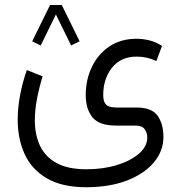

<svg xmlns="http://www.w3.org/2000/svg" viewBox="-20 -517 738 783"><path d="M304.7 -348.6 270 -331.5 208 -458 146 -331.5 111.3 -348.6 184.1 -496.6H231.9ZM333 246.6Q232.9 246.6 170.9 210.2Q108.9 173.8 80.6 111.6Q52.2 49.3 52.2 -28.3Q52.2 -77.6 62 -129.4Q71.8 -181.2 89.4 -231.4L153.8 -205.6Q140.1 -161.6 131.1 -115.2Q122.1 -68.8 122.1 -25.4Q122.1 31.7 142.8 76.7Q163.6 121.6 210 147.5Q256.3 173.3 333 173.3Q400.9 173.3 457 156Q513.2 138.7 546.9 109.4Q580.6 80.1 580.6 43.9Q580.6 24.9 570.1 10Q559.6 -4.9 532.2 -4.9H453.1Q383.8 -4.9 356.7 -39.1Q329.6 -73.2 329.6 -129.4Q329.6 -191.4 354.5 -243.7Q379.4 -295.9 425.8 -327.4Q472.2 -358.9 537.1 -358.9Q562.5 -358.9 588.9 -352.5Q615.2 -346.2 640.6 -329.6L617.7 -268.1Q580.1 -286.1 537.6 -286.1Q472.2 -286.1 436.5 -240.5Q400.9 -194.8 400.9 -129.4Q400.9 -101.6 412.8 -90.1Q424.8 -78.6 454.6 -78.6H535.6Q599.1 -78.6 622.8 -44.9Q646.5 -11.2 646.5 42Q646.5 98.1 608.2 144.5Q569.8 190.9 499.5 218.5Q429.2 246.1 333 246.6Z"/></svg>

Font: Vazirmatn FD Light
Style: Regular
Weight: 300
Designer: Saber Rastikerdar
Foundry: Saber Rastikerdar
Version: Version 33.003